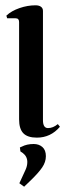

<svg xmlns="http://www.w3.org/2000/svg" viewBox="-20 -510 246 724"><path d="M161 -27Q180 -27 198 -42L206 -32Q171 9 119 9Q84 9 68 -7.5Q52 -24 52 -60V-427Q52 -441 39 -441H7L4 -451Q23 -469 53.5 -479.5Q84 -490 114 -490Q127 -490 134.5 -484.5Q142 -479 142 -469V-57Q142 -27 161 -27ZM107 33Q127 33 140 44.5Q153 56 153 79Q153 101 139 121.5Q125 142 96 170L71 194L53 181L76 131Q83 116 83 101Q83 80 66 67L57 61L55 46L62 43Q81 33 107 33Z"/></svg>

Font: Katibeh
Style: Regular
Weight: 400
Designer: Arabic design by Kourosh Beigpour, Latin design by Eduardo Tunni, engineering by Lasse Fister
Version: Version 1.000